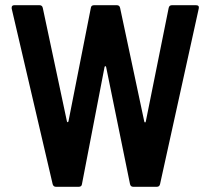

<svg xmlns="http://www.w3.org/2000/svg" viewBox="-20 -720 811 740"><path d="M183 -10 25 -687V-691Q25 -700 36 -700H132Q143 -700 145 -689L238 -252Q239 -249 241 -249Q243 -249 244 -253L330 -689Q331 -700 343 -700H430Q441 -700 443 -689L536 -252Q537 -248 539 -248Q541 -248 542 -252L630 -689Q632 -700 643 -700H735Q749 -700 746 -687L597 -11Q595 0 584 0H494Q483 0 481 -11L389 -462Q388 -465 386 -465Q384 -465 383 -462L296 -11Q295 0 283 0H196Q186 0 183 -10Z"/></svg>

Font: Barlow Semi Condensed SemiBold
Style: Regular
Weight: 600
Width: 4
Designer: Jeremy Tribby
Foundry: Tribby Type
Version: Version 1.408